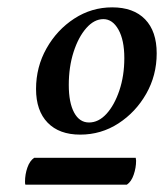

<svg xmlns="http://www.w3.org/2000/svg" viewBox="-20 -757 446 522"><path d="M198 -391Q141 -391 109.5 -423.5Q78 -456 78 -515Q78 -575 106.5 -625.5Q135 -676 182 -706.5Q229 -737 285 -737Q343 -737 374.5 -704.5Q406 -672 406 -612Q406 -552 377.5 -502Q349 -452 302 -421.5Q255 -391 198 -391ZM222 -424Q248 -424 269.5 -447.5Q291 -471 304.5 -511Q318 -551 318 -599Q318 -648 302 -676.5Q286 -705 261 -705Q236 -705 214.5 -680.5Q193 -656 180 -615.5Q167 -575 167 -526Q167 -478 181.5 -451Q196 -424 222 -424ZM325 -255H49Q48 -257 48 -263Q48 -283 54.5 -301.5Q61 -320 73 -328H349Q349 -326 349.5 -324.5Q350 -323 350 -320Q350 -301 343.5 -282Q337 -263 325 -255Z"/></svg>

Font: Petrona Medium
Style: Italic
Weight: 500
Italic angle: -9°
Designer: Ringo R. Seeber
Foundry: Ringo R. Seeber
Version: Version 2.001; ttfautohint (v1.8.3)